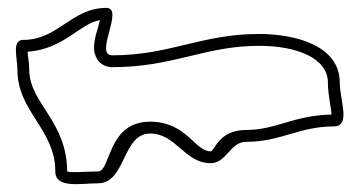

<svg xmlns="http://www.w3.org/2000/svg" viewBox="-20 -506 910 486"><path d="M24 -330C24 -223 120 -179 120 -72C120 -28 184 -42 228 -42C299 -42 289 -168 360 -168C426 -168 447 -93 513 -93C554 -93 562 -147 603 -147C691 -147 737 -186 825 -186C869 -186 840 -253 840 -297C840 -390 729 -420 636 -420C489 -420 411 -366 264 -366C217 -366 296 -486 249 -486C161 -486 127 -405 39 -405C9 -405 24 -360 24 -330ZM54 -330C54 -348 50 -365 50 -375C143 -382 182 -447 233 -455C229 -436 218 -411 218 -385C218 -377 220 -366 226 -356C235 -342 250 -336 264 -336C420 -336 498 -390 636 -390C731 -390 810 -359 810 -297C810 -265 819 -231 819 -216C722 -214 679 -177 603 -177C532 -177 524 -123 513 -123C473 -123 452 -198 360 -198C251 -198 261 -72 228 -72C196 -72 161 -68 150 -72C149 -202 54 -244 54 -330Z"/></svg>

Font: Camosport
Style: Oln
Weight: 400
Version: Version 001.000